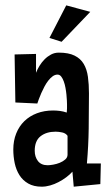

<svg xmlns="http://www.w3.org/2000/svg" viewBox="-20 -701 414 726"><path d="M361.3 -83 359.4 -4.9 258.8 4.9 253.9 -51.8Q243.7 -40.5 230.2 -30.5Q216.8 -20.5 201.4 -12.5Q186 -4.4 169.7 0.2Q153.3 4.9 137.7 4.9Q107.4 4.9 86.7 -7.1Q65.9 -19 53.5 -38.8Q41 -58.6 35.6 -84Q30.3 -109.4 30.3 -135.7Q30.3 -168.9 41.3 -196.3Q52.2 -223.6 72 -242.9Q91.8 -262.2 119.6 -272.7Q147.5 -283.2 180.7 -283.2Q193.8 -283.2 206.8 -281.5Q219.7 -279.8 232.4 -275.4Q233.4 -283.7 233.4 -291Q233.4 -298.3 233.4 -306.6Q233.4 -311 232.9 -321Q232.4 -331.1 231.2 -343.5Q230 -356 227.5 -369.4Q225.1 -382.8 220.9 -393.8Q216.8 -404.8 211.2 -411.9Q205.6 -418.9 197.3 -418.9Q188 -418.9 179.2 -412.6Q170.4 -406.2 162.6 -396.2Q154.8 -386.2 148.2 -373.8Q141.6 -361.3 136.2 -349.1Q130.9 -336.9 127 -326.4Q123 -315.9 121.1 -309.6L38.1 -313.5L35.2 -495.1L116.2 -497.1V-425.8Q121.1 -438.5 129.4 -452.1Q137.7 -465.8 148.7 -476.8Q159.7 -487.8 173.1 -494.9Q186.5 -502 202.1 -502Q239.3 -502 262 -490.7Q284.7 -479.5 296.6 -459.2Q308.6 -439 312.5 -410.4Q316.4 -381.8 316.4 -347.7Q316.4 -281.2 315.4 -215.3Q314.5 -149.4 308.6 -83ZM235.4 -116.2V-187.5Q228.5 -197.3 215.1 -200.2Q201.7 -203.1 190.4 -203.1Q155.3 -203.1 133.3 -185.8Q111.3 -168.5 111.3 -130.9Q111.3 -107.9 123.5 -92Q135.7 -76.2 160.2 -76.2Q168 -76.2 180.9 -78.4Q193.8 -80.6 205.8 -85.4Q217.8 -90.3 226.6 -97.9Q235.4 -105.5 235.4 -116.2ZM321.3 -656.2 212.9 -543 167 -557.6 230.5 -680.7Z"/></svg>

Font: Maiden Orange
Style: Regular
Weight: 400
Designer: Astigmatic (AOETI)
Foundry: Astigmatic (AOETI)
Version: Version 1.001